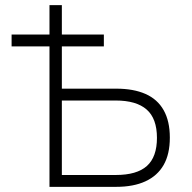

<svg xmlns="http://www.w3.org/2000/svg" viewBox="-20 -725 744 745"><path d="M172 0V-545H25V-591H172V-705H220V-591H383V-545H220V-381H431Q498 -381 544.5 -360.5Q591 -340 615 -297.5Q639 -255 639 -191Q639 -127 615 -85Q591 -43 544.5 -21.5Q498 0 431 0ZM220 -46H429Q511 -46 550 -81Q589 -116 589 -190Q589 -265 549 -300Q509 -335 429 -335H220Z"/></svg>

Font: Nunito Sans 7pt SemiCondensed ExtraLight
Style: Regular
Weight: 250
Width: 4
Designer: Vernon Adams
Foundry: Vernon Adams
Version: Version 3.101;gftools[0.9.27]